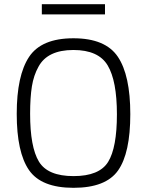

<svg xmlns="http://www.w3.org/2000/svg" viewBox="-20 -888 702 918"><path d="M124 -344Q124 -185 166 -115.5Q208 -46 331.5 -46Q455 -46 497 -114Q539 -182 539 -341.5Q539 -501 495 -575Q451 -649 331 -649Q207 -649 164 -569Q141 -528 132.5 -475Q124 -422 124 -344ZM603 -342Q603 -156 544.5 -73Q486 10 331.5 10Q177 10 118.5 -75Q60 -160 60 -343.5Q60 -527 119 -616Q178 -705 331 -705Q484 -705 543.5 -616.5Q603 -528 603 -342ZM180 -819V-868H482V-819Z"/></svg>

Font: Titillium Web[RUS by Daymarius]
Style: Regular
Weight: 300
Designer: Cyrillization by Daymarius
Foundry: Cyrillization by Daymarius
Version: Version 1.002 September 12, 2018